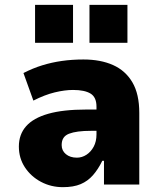

<svg xmlns="http://www.w3.org/2000/svg" viewBox="-20 -763 666 794"><path d="M240 11Q191 11 149.5 -11Q108 -33 83 -71Q58 -109 58 -157Q58 -207 88 -241Q118 -275 179.5 -292.5Q241 -310 336 -310H400V-222H357Q326 -222 303.5 -219Q281 -216 265.5 -210Q250 -204 242.5 -192.5Q235 -181 235 -163Q235 -140 252.5 -125.5Q270 -111 298 -111Q319 -111 337.5 -123Q356 -135 367.5 -156.5Q379 -178 379 -207V-322Q379 -361 354.5 -376Q330 -391 282 -391Q248 -391 206.5 -381Q165 -371 118 -347L77 -461Q116 -481 155 -493Q194 -505 236 -511Q278 -517 325 -517Q396 -517 447.5 -494Q499 -471 527.5 -422.5Q556 -374 556 -296V0H410V-98H403Q386 -63 364.5 -38.5Q343 -14 313.5 -1.5Q284 11 240 11ZM350 -586V-743H507V-586ZM125 -586V-743H282V-586Z"/></svg>

Font: Nunito Sans 7pt SemiCondensed Black
Style: Regular
Weight: 900
Width: 4
Designer: Vernon Adams
Foundry: Vernon Adams
Version: Version 3.101;gftools[0.9.27]